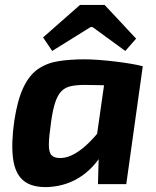

<svg xmlns="http://www.w3.org/2000/svg" viewBox="-20 -748 633 780"><path d="M324 -507Q350 -507 382.5 -504.5Q415 -502 448.5 -498Q482 -494 511.5 -489Q541 -484 560 -479L460 -400Q420 -401 386.5 -402Q353 -403 324 -403Q291 -403 268 -398Q245 -393 230 -378Q215 -363 205 -334Q195 -305 188 -256Q179 -194 178.5 -161.5Q178 -129 190 -117Q202 -105 228 -106Q255 -107 284.5 -124Q314 -141 343.5 -170.5Q373 -200 400 -237L425 -189Q405 -130 368.5 -85.5Q332 -41 283 -16Q234 9 174 12Q109 14 75 -14.5Q41 -43 33 -104Q25 -165 38 -257Q51 -342 75 -392.5Q99 -443 134.5 -467.5Q170 -492 217.5 -499.5Q265 -507 324 -507ZM415 -488 560 -479 493 0H378L381 -112L363 -124ZM405 -728 533 -591 489 -541 356 -638H348L192 -541L155 -596L305 -728Z"/></svg>

Font: Exo 2
Style: Bold Italic
Weight: 700
Italic angle: -8°
Designer: Natanael Gama
Foundry: Natanael Gama
Version: Version 2.010